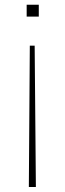

<svg xmlns="http://www.w3.org/2000/svg" viewBox="-20 -546 270 792"><path d="M99 225.5H128L123 -357.5H103ZM90 -477.5H140V-526.5H90Z"/></svg>

Font: Hepta Slab ExtraLight
Style: Regular
Weight: 200
Designer: Michael LaGattuta
Foundry: Michael LaGattuta
Version: Version 1.100